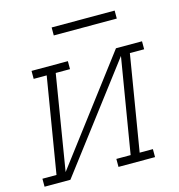

<svg xmlns="http://www.w3.org/2000/svg" viewBox="-119 -791 824 883"><g transform="rotate(-15 292.5 -349.5)"><path d="M-15 0V-38H52L127 -492H65V-530H238V-492H170L96 -40L467 -530H591V-492H523L448 -38H511V0H337V-38H405L480 -490L108 0ZM506 -661H206V-699H506Z"/></g></svg>

Font: Iosevka Curly Slab XLtExObl
Style: Regular
Weight: 200
Width: 7
Italic angle: -9°
Monospace: yes
Designer: Belleve Invis
Foundry: Belleve Invis
Version: Version 11.0.0; ttfautohint (v1.8.3)